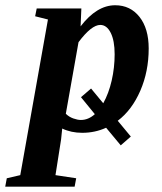

<svg xmlns="http://www.w3.org/2000/svg" viewBox="-91 -491 611 724"><path d="M469.7 -308.1Q469.7 -221.7 438 -148.7Q406.2 -75.7 353 -35.6L402.3 23.9L364.3 57.1L309.1 -9.3Q267.1 9.8 219.2 9.8Q177.2 9.8 143.6 -6.3Q141.1 22 139.4 34.4Q137.7 46.9 118.2 169.4L196.3 181.2L190.4 212.9H-71.3L-65.4 181.2L-14.6 169.4L89.8 -417.5L41.5 -429.7L47.4 -459H215.8L212.9 -391.6Q273.9 -471.2 343.3 -471.2Q400.4 -471.2 435.1 -427.2Q469.7 -383.3 469.7 -308.1ZM252.4 -157.2 298.3 -101.6Q318.8 -138.2 330.1 -187Q341.3 -235.8 341.3 -286.6Q341.3 -337.9 326.4 -367.4Q311.5 -397 287.1 -397Q253.9 -397 205.1 -332L157.2 -62Q168.9 -50.3 185.3 -44.4Q201.7 -38.6 213.9 -38.6Q242.2 -38.6 266.6 -60.5L214.4 -124.5Z"/></svg>

Font: Tinos
Style: Bold Italic
Weight: 700
Italic angle: -16.333°
Designer: Steve Matteson
Foundry: Monotype Imaging Inc.
Version: Version 1.23